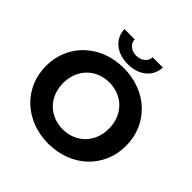

<svg xmlns="http://www.w3.org/2000/svg" viewBox="-227 -1094 1299 1299"><g transform="rotate(45 422.0 -444.5)"><path d="M422 -749C526 -749 602 -807 606 -901H508C506 -858 469 -830 422 -830C375 -830 338 -858 336 -901H238C242 -807 318 -749 422 -749ZM422 12C642 12 805 -141 805 -350C805 -559 642 -712 422 -712C201 -712 39 -558 39 -350C39 -142 201 12 422 12ZM422 -126C297 -126 203 -217 203 -350C203 -483 297 -574 422 -574C547 -574 641 -483 641 -350C641 -217 547 -126 422 -126Z"/></g></svg>

Font: Talent SemiBold
Style: Bold
Weight: 700
Designer: Mike Powis
Version: Version 1.001;hotconv 1.0.109;makeotfexe 2.5.65596